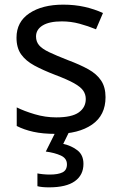

<svg xmlns="http://www.w3.org/2000/svg" viewBox="-20 -566 519 826"><path d="M434 -148Q434 -70 376 -30Q318 10 220 10Q164 10 123.5 1Q83 -8 52 -24V-104Q84 -88 129.5 -74.5Q175 -61 222 -61Q289 -61 319 -82.5Q349 -104 349 -140Q349 -160 338 -176Q327 -192 298.5 -208Q270 -224 217 -244Q165 -264 128 -284Q91 -304 71 -332Q51 -360 51 -404Q51 -472 106.5 -509Q162 -546 252 -546Q301 -546 343.5 -536.5Q386 -527 423 -510L393 -440Q359 -454 322 -464Q285 -474 246 -474Q192 -474 163.5 -456.5Q135 -439 135 -409Q135 -387 148 -371.5Q161 -356 191.5 -341.5Q222 -327 273 -307Q324 -288 360 -268Q396 -248 415 -219.5Q434 -191 434 -148ZM339 139Q339 187 302 213.5Q265 240 191 240Q159 240 141 235V180Q150 182 165 183.5Q180 185 194 185Q230 185 249 175.5Q268 166 268 141Q268 115 241.5 103Q215 91 177 86L220 0H278L252 53Q288 61 313.5 81Q339 101 339 139Z"/></svg>

Font: Noto Sans Siddham
Style: Regular
Weight: 400
Designer: Monotype Design Team
Foundry: Monotype Imaging Inc.
Version: Version 2.004; ttfautohint (v1.8.4.7-5d5b)